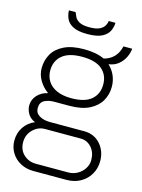

<svg xmlns="http://www.w3.org/2000/svg" viewBox="-133 -799 782 1057"><g transform="rotate(15 258.0 -270.5)"><path d="M164 182Q124 182 91 164.5Q58 147 39 116Q20 85 20 47Q20 3 42.5 -30.5Q65 -64 104 -80Q76 -91 62.5 -114Q49 -137 49 -161Q49 -194 72 -219.5Q95 -245 132 -253Q101 -275 81.5 -307.5Q62 -340 62 -377Q62 -422 83 -458.5Q104 -495 148.5 -516.5Q193 -538 262 -538Q297 -538 326 -532.5Q355 -527 378 -516Q413 -525 435.5 -548.5Q458 -572 466 -609H516Q514 -584 501.5 -558.5Q489 -533 466.5 -515Q444 -497 412 -493Q438 -468 450 -438.5Q462 -409 462 -377Q462 -333 441 -296.5Q420 -260 376 -238Q332 -216 262 -216H178Q144 -216 121 -203.5Q98 -191 98 -159Q98 -131 122.5 -116.5Q147 -102 183 -102H378Q435 -102 470.5 -62.5Q506 -23 506 35Q506 76 486.5 109.5Q467 143 432.5 162.5Q398 182 353 182ZM167 140H351Q380 140 404 126.5Q428 113 442.5 90.5Q457 68 457 42Q457 -2 432 -30Q407 -58 371 -58H167Q127 -58 98 -28.5Q69 1 69 42Q69 87 98 113.5Q127 140 167 140ZM262 -259Q339 -259 376 -291Q413 -323 413 -377Q413 -431 376 -463Q339 -495 262 -495Q186 -495 148.5 -463Q111 -431 111 -377Q111 -344 127.5 -317Q144 -290 178 -274.5Q212 -259 262 -259ZM255 -623Q202 -623 173.5 -638Q145 -653 135 -676.5Q125 -700 125 -723H163Q167 -712 174 -697.5Q181 -683 200 -672.5Q219 -662 257 -662Q297 -662 316.5 -672.5Q336 -683 343.5 -697.5Q351 -712 352 -723H390Q390 -700 379 -676.5Q368 -653 339 -638Q310 -623 255 -623Z"/></g></svg>

Font: Archivo Thin
Style: Regular
Weight: 250
Designer: Hector Gatti
Foundry: Omnibus-Type
Version: Version 2.001